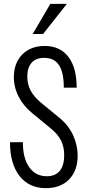

<svg xmlns="http://www.w3.org/2000/svg" viewBox="-20 -970 454 999"><path d="M219 9Q131 9 81.5 -54.5Q32 -118 32 -230H99Q99 -147 132 -100Q165 -53 224 -53Q268 -53 291 -81Q314 -109 314 -163Q314 -206 297.5 -239Q281 -272 244 -302L149 -380Q102 -418 77 -467Q52 -516 52 -569Q52 -618 72 -654.5Q92 -691 128 -711Q164 -731 212 -731Q292 -731 335.5 -674.5Q379 -618 379 -514H312Q312 -593 287 -631Q262 -669 210 -669Q167 -669 144.5 -643.5Q122 -618 122 -571Q122 -531 139.5 -498.5Q157 -466 194 -435L289 -357Q335 -320 359.5 -268Q384 -216 384 -160Q384 -82 339.5 -36.5Q295 9 219 9ZM204 -793H150L242 -950H328Z"/></svg>

Font: Instrument Sans Condensed
Style: Regular
Weight: 400
Width: 3
Designer: Rodrigo Fuenzalida
Foundry: fragTYPE
Version: Version 1.000;gftools[0.9.28]